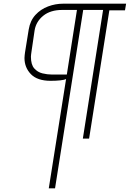

<svg xmlns="http://www.w3.org/2000/svg" viewBox="-20 -753 705 1043"><path d="M245 270 339 -324Q331 -319 307.5 -316.5Q284 -314 255 -314Q183 -314 148 -350Q113 -386 113 -438Q113 -446 114 -453Q115 -460 116 -469L136 -593Q144 -641 172.5 -672Q201 -703 241 -718Q281 -733 323 -733H665L659 -697H574L464 0H430L540 -699H432L279 270ZM263 -348H343L398 -699H318Q254 -699 215 -667.5Q176 -636 168 -588L151 -472Q150 -464 149 -457.5Q148 -451 148 -445Q148 -402 166 -381.5Q184 -361 210.5 -354.5Q237 -348 263 -348Z"/></svg>

Font: Exo Thin ExtraLight
Style: Italic
Weight: 250
Italic angle: -9°
Version: Version 2.000